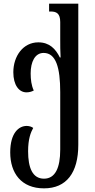

<svg xmlns="http://www.w3.org/2000/svg" viewBox="-20 -780 518 1052"><path d="M221 252C344 252 409 167 409 13V-760H249V-717H257C288 -717 310 -708 310 -659V-570C310 -533 310 -496 312 -465H308C285 -512 251 -548 190 -548C107 -548 53 -473 53 -384C53 -314 84 -274 125 -274C138 -274 152 -277 165 -284C152 -312 148 -344 148 -378C148 -440 171 -490 219 -490C287 -490 310 -409 310 -275V40C310 139 283 199 221 199C158 199 134 139 134 49C134 -18 148 -54 162 -79C153 -86 139 -90 126 -90C84 -90 36 -53 36 55C36 169 97 252 221 252Z"/></svg>

Font: Noto Serif Georgian ExtraCondensed Medium
Style: Regular
Weight: 500
Width: 2
Designer: Monotype Design Team, Akaki Razmadze
Foundry: Google LLC
Version: Version 2.003